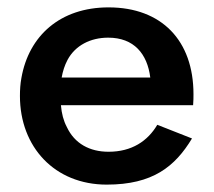

<svg xmlns="http://www.w3.org/2000/svg" viewBox="-20 -490 579 520"><path d="M406 -152C380 -108 337 -79 274 -79C223 -79 182 -101 161 -146C152 -163 147 -182 145 -205H503C504 -217 504 -227 504 -235C504 -380 418 -470 274 -470C143 -470 58 -393 38 -279C35 -263 34 -247 34 -230C34 -92 128 10 269 10C394 10 454 -39 500 -115ZM147 -280C150 -297 155 -313 163 -328C184 -367 225 -388 273 -388C343 -388 379 -344 387 -280Z"/></svg>

Font: Jost Medium
Style: Regular
Weight: 500
Version: Version 3.710